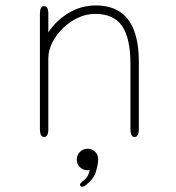

<svg xmlns="http://www.w3.org/2000/svg" viewBox="-20 -508 659 719"><path d="M484.5 5Q468.5 5 468.5 -24V-269Q468.5 -365 437.2 -410.5Q406 -456 336 -456Q303.5 -456 272.2 -441.5Q241 -427 216 -402.8Q191 -378.5 176 -349Q161 -319.5 161 -290V-24Q161 5 145 5Q129.5 5 129.5 -24V-456.5Q129.5 -485 145 -485Q161 -485 161 -456.5V-386.5Q188 -429 235 -458.2Q282 -487.5 339.5 -487.5Q392.5 -487.5 428.2 -464.2Q464 -441 482 -393.8Q500 -346.5 500 -274V-24Q500 -10 496 -2.5Q492 5 484.5 5ZM308 49Q324 49 335.8 59.8Q347.5 70.5 347.5 89.5Q347.5 108 339 135.2Q330.5 162.5 302.5 184.5Q298 188 294.2 189.8Q290.5 191.5 287 191.5Q283.5 191.5 281.5 188.8Q279.5 186 279.5 184.5Q279.5 181 282.8 177Q286 173 291.5 169Q302 162 308 151.2Q314 140.5 316 129Q315 129.5 312.2 129.5Q309.5 129.5 308 129.5Q291 129.5 279.2 118Q267.5 106.5 267.5 89.5Q267.5 73 279.2 61Q291 49 308 49Z"/></svg>

Font: Sono ExtraLight Monospace ExtraLight
Style: Regular
Weight: 250
Version: Version 2.112